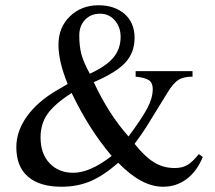

<svg xmlns="http://www.w3.org/2000/svg" viewBox="-20 -696 818 729"><path d="M735 -111 750 -100Q728 -46 689 -16.5Q650 13 599 13Q517 13 429 -78Q373 -29 323.5 -8Q274 13 213 13Q131 13 86.5 -25Q42 -63 42 -137Q42 -198 82.5 -254.5Q123 -311 199 -355L237 -377Q202 -462 202 -526Q202 -592 245.5 -634Q289 -676 354 -676Q415 -676 453 -643Q491 -610 491 -552Q491 -497 456.5 -459Q422 -421 336 -384Q392 -263 468 -178Q518 -245 539 -284.5Q560 -324 560 -358Q560 -381 546 -391Q532 -401 495 -405V-426H711V-405Q676 -405 656.5 -392Q637 -379 617 -346Q603 -324 578.5 -283.5Q554 -243 535 -213Q516 -183 491 -150Q528 -103 563.5 -80.5Q599 -58 643 -58Q672 -58 691.5 -69.5Q711 -81 735 -111ZM438 -556Q438 -593 416 -618.5Q394 -644 360 -644Q325 -644 303 -621Q281 -598 281 -561Q281 -521 289 -490.5Q297 -460 321 -416Q384 -445 411 -478Q438 -511 438 -556ZM404 -104Q318 -205 252 -343Q187 -301 160.5 -263.5Q134 -226 134 -174Q134 -112 168.5 -76Q203 -40 258 -40Q322 -40 404 -104Z"/></svg>

Font: STIX
Style: Regular
Weight: 400
Designer: MicroPress Inc., with final additions and corrections provided by Coen Hoffman, Elsevier (retired)
Version: Version 1.1.1